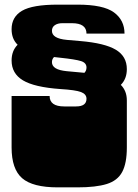

<svg xmlns="http://www.w3.org/2000/svg" viewBox="-20 -771 597 828"><path d="M229 37Q121 37 75.5 -2.5Q30 -42 30 -135Q30 -152 30 -156.5Q30 -161 30 -163Q30 -165 30 -171V-172Q30 -179 30 -180.5Q30 -182 30 -187.5Q30 -193 30 -209V-357H194Q194 -312 257 -312H308Q353 -312 353 -345Q353 -365 329.5 -374Q306 -383 240 -387Q128 -395 79 -424.5Q30 -454 30 -510Q30 -552 56 -578Q30 -603 30 -645Q30 -698 75 -724.5Q120 -751 229 -751H314Q426 -751 471.5 -717.5Q517 -684 517 -626H353Q353 -671 290 -671H249Q229 -671 216.5 -662.5Q204 -654 204 -638Q204 -605 268 -599L326 -594Q432 -585 479.5 -556.5Q527 -528 527 -473Q527 -431 501 -405Q527 -379 527 -338V-209Q527 -193 527 -187.5Q527 -182 527 -180.5Q527 -179 527 -172V-171Q527 -165 527 -163Q527 -161 527 -156.5Q527 -152 527 -135Q527 -67 507 -29.5Q487 8 440.5 22.5Q394 37 314 37ZM344 -457Q353 -466 353 -480Q353 -500 329.5 -507.5Q306 -515 240 -522L213 -525Q204 -516 204 -503Q204 -470 268 -464Z"/></svg>

Font: Danfo
Style: Regular
Weight: 400
Designer: Seyi Olusanya, David Udoh, Eyiyemi Adegbite, Mirko Velimirović
Version: Version 1.000